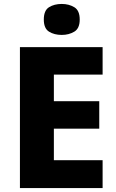

<svg xmlns="http://www.w3.org/2000/svg" viewBox="-20 -953 590 973"><path d="M500 0H81V-714H500V-575H253V-440H483V-301H253V-141H500ZM293 -933Q329 -933 356.5 -916.5Q384 -900 384 -854Q384 -809 356.5 -792.5Q329 -776 293 -776Q255 -776 228.5 -792.5Q202 -809 202 -854Q202 -900 228.5 -916.5Q255 -933 293 -933Z"/></svg>

Font: Noto Sans Khmer ExtraBold
Style: Regular
Weight: 800
Version: Version 2.003